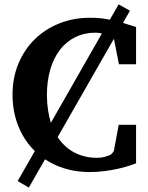

<svg xmlns="http://www.w3.org/2000/svg" viewBox="-20 -768 676 875"><path d="M600.1 -23.9Q590.8 -20 571 -13.4Q551.3 -6.8 523.4 -0.2Q495.6 6.3 461.2 11.2Q426.8 16.1 388.2 16.1Q336.9 16.1 291 4.4Q245.1 -7.3 206.1 -29.3Q195.3 -35.2 185.1 -42L111.3 86.9L60.5 57.1L138.7 -79.6L135.7 -82.5Q104.5 -113.8 82.5 -153.1Q60.5 -192.4 48.8 -238.5Q37.1 -284.7 37.1 -335.9Q37.1 -414.1 64.2 -478.5Q91.3 -543 138.7 -589.4Q186 -635.7 250.5 -661.4Q314.9 -687 389.2 -687Q417.5 -687 440.9 -684.6Q460.4 -682.6 480.5 -678.2L520.5 -748L572.3 -719.2L540.5 -663.6Q566.4 -655.8 600.1 -645V-475.1H522L500 -586.9Q500 -588.4 498.5 -590.3L242.7 -143.1L245.6 -138.7Q264.2 -111.8 289.6 -91.8Q314.9 -71.8 348.4 -60.3Q381.8 -48.8 423.8 -48.8Q442.4 -48.8 458 -53.5Q473.6 -58.1 481.9 -62Q485.8 -63.5 491.7 -70.1Q497.6 -76.7 499 -81.1L521 -199.2H600.1ZM436 -617.2Q425.3 -619.1 416 -619.1Q364.7 -619.1 323.5 -598.9Q282.2 -578.6 253.4 -541.3Q224.6 -503.9 209.2 -451.4Q193.8 -398.9 193.8 -334Q193.8 -298.8 199.2 -264.2Q203.6 -235.4 211.9 -208.5L444.3 -615.2Q440.4 -616.2 436 -617.2Z"/></svg>

Font: Charis SIL Am
Style: Bold
Weight: 700
Foundry: SIL International
Version: Version 5.000